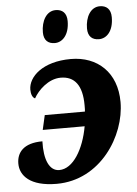

<svg xmlns="http://www.w3.org/2000/svg" viewBox="-55 -814 619 867"><g transform="rotate(-5 254.5 -381.0)"><path d="M414 -624C449 -624 480 -655 480 -718C480 -755 460 -772 430 -772C388 -772 364 -728 364 -677C364 -640 384 -624 414 -624ZM214 -624C248 -624 280 -655 280 -718C280 -755 260 -772 230 -772C188 -772 164 -728 164 -677C164 -640 184 -624 214 -624ZM167 10C366 10 486 -180 486 -333C486 -467 400 -546 279 -546C151 -546 85 -482 85 -424C85 -403 92 -387 103 -383C122 -418 170 -466 226 -466C289 -466 323 -423 323 -333C323 -315 323 -311 322 -304H140L125 -238H315C297 -136 247 -51 184 -51C139 -51 116 -104 119 -187C32 -187 2 -145 2 -96C2 -42 46 10 167 10Z"/></g></svg>

Font: Noto Serif SemiCondensed Extra
Style: Italic
Weight: 800
Width: 4
Italic angle: -12°
Designer: Monotype Design Team
Foundry: Monotype Imaging Inc.
Version: Version 1.901